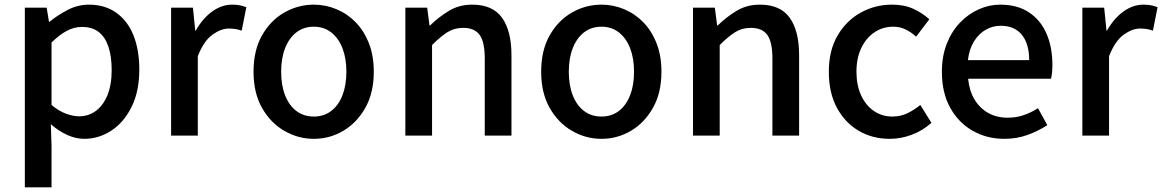

<svg xmlns="http://www.w3.org/2000/svg" viewBox="-20 -584 5006 827"><path d="M87 223V-551H181L191 -490H193Q230 -520 273 -542Q316 -564 363 -564Q432 -564 481 -529Q530 -494 555 -431.5Q580 -369 580 -284Q580 -190 546.5 -123Q513 -56 459 -21Q405 14 343 14Q307 14 270 -2.5Q233 -19 199 -49L202 45V223ZM321 -83Q361 -83 392.5 -106Q424 -129 442.5 -173.5Q461 -218 461 -282Q461 -340 447.5 -381.5Q434 -423 406 -445.5Q378 -468 332 -468Q300 -468 268.5 -451.5Q237 -435 202 -401V-132Q234 -105 265 -94Q296 -83 321 -83Z M717 0V-551H811L821 -452H823Q853 -505 894 -534.5Q935 -564 980 -564Q1000 -564 1014 -561Q1028 -558 1041 -553L1021 -452Q1006 -457 994 -459Q982 -461 965 -461Q932 -461 895 -434.5Q858 -408 832 -342V0Z M1332 14Q1264 14 1204.5 -20.5Q1145 -55 1108.5 -119.5Q1072 -184 1072 -275Q1072 -367 1108.5 -431.5Q1145 -496 1204.5 -530Q1264 -564 1332 -564Q1382 -564 1429 -544.5Q1476 -525 1512 -488Q1548 -451 1569 -397.5Q1590 -344 1590 -275Q1590 -184 1553.5 -119.5Q1517 -55 1458.5 -20.5Q1400 14 1332 14ZM1332 -82Q1375 -82 1406.5 -106Q1438 -130 1455 -173.5Q1472 -217 1472 -275Q1472 -333 1455 -376.5Q1438 -420 1406.5 -444.5Q1375 -469 1332 -469Q1288 -469 1256.5 -444.5Q1225 -420 1208 -376.5Q1191 -333 1191 -275Q1191 -217 1208 -173.5Q1225 -130 1256.5 -106Q1288 -82 1332 -82Z M1726 0V-551H1820L1830 -474H1832Q1870 -511 1914 -537.5Q1958 -564 2014 -564Q2102 -564 2142.5 -507.5Q2183 -451 2183 -346V0H2068V-332Q2068 -403 2046 -433.5Q2024 -464 1975 -464Q1937 -464 1907.5 -445.5Q1878 -427 1841 -390V0Z M2571 14Q2503 14 2443.5 -20.5Q2384 -55 2347.5 -119.5Q2311 -184 2311 -275Q2311 -367 2347.5 -431.5Q2384 -496 2443.5 -530Q2503 -564 2571 -564Q2621 -564 2668 -544.5Q2715 -525 2751 -488Q2787 -451 2808 -397.5Q2829 -344 2829 -275Q2829 -184 2792.5 -119.5Q2756 -55 2697.5 -20.5Q2639 14 2571 14ZM2571 -82Q2614 -82 2645.5 -106Q2677 -130 2694 -173.5Q2711 -217 2711 -275Q2711 -333 2694 -376.5Q2677 -420 2645.5 -444.5Q2614 -469 2571 -469Q2527 -469 2495.5 -444.5Q2464 -420 2447 -376.5Q2430 -333 2430 -275Q2430 -217 2447 -173.5Q2464 -130 2495.5 -106Q2527 -82 2571 -82Z M2965 0V-551H3059L3069 -474H3071Q3109 -511 3153 -537.5Q3197 -564 3253 -564Q3341 -564 3381.5 -507.5Q3422 -451 3422 -346V0H3307V-332Q3307 -403 3285 -433.5Q3263 -464 3214 -464Q3176 -464 3146.5 -445.5Q3117 -427 3080 -390V0Z M3813 14Q3738 14 3679 -20.5Q3620 -55 3585 -119.5Q3550 -184 3550 -275Q3550 -367 3588 -431.5Q3626 -496 3688 -530Q3750 -564 3822 -564Q3875 -564 3914 -546Q3953 -528 3983 -501L3926 -426Q3904 -446 3880 -457.5Q3856 -469 3828 -469Q3782 -469 3746 -444.5Q3710 -420 3689.5 -376.5Q3669 -333 3669 -275Q3669 -217 3689 -173.5Q3709 -130 3744 -106Q3779 -82 3824 -82Q3859 -82 3889 -96.5Q3919 -111 3944 -132L3992 -55Q3954 -21 3907 -3.5Q3860 14 3813 14Z M4306 14Q4231 14 4170 -20.5Q4109 -55 4073 -119.5Q4037 -184 4037 -275Q4037 -342 4058 -395.5Q4079 -449 4115 -486.5Q4151 -524 4196 -544Q4241 -564 4288 -564Q4361 -564 4411 -531.5Q4461 -499 4487 -440.5Q4513 -382 4513 -304Q4513 -287 4511.5 -271.5Q4510 -256 4507 -245H4150Q4155 -193 4177.5 -155.5Q4200 -118 4236.5 -97.5Q4273 -77 4320 -77Q4357 -77 4389 -88Q4421 -99 4451 -118L4491 -45Q4453 -20 4406.5 -3Q4360 14 4306 14ZM4149 -325H4413Q4413 -395 4381.5 -434Q4350 -473 4290 -473Q4256 -473 4226 -456Q4196 -439 4175.5 -406Q4155 -373 4149 -325Z M4642 0V-551H4736L4746 -452H4748Q4778 -505 4819 -534.5Q4860 -564 4905 -564Q4925 -564 4939 -561Q4953 -558 4966 -553L4946 -452Q4931 -457 4919 -459Q4907 -461 4890 -461Q4857 -461 4820 -434.5Q4783 -408 4757 -342V0Z"/></svg>

Font: Noto Sans SC Medium
Style: Regular
Weight: 500
Designer: Ryoko NISHIZUKA  (kana, bopomofo & ideographs); Paul D. Hunt (Latin, Greek & Cyrillic); Sandoll Communications , Soo-you
Foundry: Adobe
Version: Version 2.004-H2;hotconv 1.0.118;makeotfexe 2.5.65603